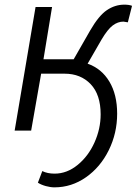

<svg xmlns="http://www.w3.org/2000/svg" viewBox="-20 -562 588 826"><path d="M143 224 162 174Q184 185 215 185Q268 185 314 147.5Q360 110 386.5 51Q413 -8 413 -70Q413 -155 370 -200Q327 -245 258 -245H157L114 0H43L133 -532H204L167 -307H297L368 -431Q405 -495 440 -518.5Q475 -542 515 -542Q535 -542 548 -537L530 -466Q512 -469 511 -469Q487 -469 465 -452.5Q443 -436 417 -392L357 -288Q417 -267 450.5 -211Q484 -155 484 -73Q484 11 448 84Q412 157 350 200.5Q288 244 214 244Q197 244 177 238.5Q157 233 143 224Z"/></svg>

Font: Nebula Sans Book
Style: Regular
Weight: 400
Italic angle: -9°
Designer: Paul D. Hunt for Adobe (as Source Sans)
Foundry: Nebula Entertainment & Broadcasting LLC
Version: Version 1.010